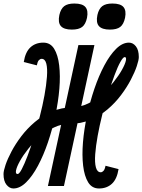

<svg xmlns="http://www.w3.org/2000/svg" viewBox="-85 -1056 808 1090"><path d="M328 -447 310 -353Q265 -353 222 -332.5Q179 -312 141.5 -279.5Q104 -247 75 -210.5Q46 -174 28 -141.5Q10 -109 6 -88.5Q2 -68 15 -68Q24 -68 38.5 -95.5Q53 -123 71 -170Q89 -217 107 -275Q125 -333 141 -395Q157 -457 167.5 -515Q178 -573 181.5 -620Q185 -667 178 -694.5Q171 -722 151 -722Q143 -722 135.5 -714Q128 -706 124 -685L50 -704Q59 -761 88 -787.5Q117 -814 161 -814Q201 -814 222.5 -779Q244 -744 251 -685Q258 -626 252 -552.5Q246 -479 229 -400Q212 -321 187 -247.5Q162 -174 130.5 -115Q99 -56 63.5 -21Q28 14 -9 14Q-31 14 -48 -7Q-65 -28 -65 -68Q-65 -86 -53.5 -120Q-42 -154 -19.5 -196.5Q3 -239 36 -282.5Q69 -326 112.5 -363Q156 -400 210 -423Q264 -446 328 -447ZM310 -353 328 -447Q373 -448 415.5 -468.5Q458 -489 494.5 -521.5Q531 -554 560 -590.5Q589 -627 607 -659Q625 -691 629.5 -711.5Q634 -732 623 -732Q614 -732 598.5 -704.5Q583 -677 565.5 -630Q548 -583 529.5 -525Q511 -467 495.5 -405Q480 -343 469.5 -285Q459 -227 455.5 -180Q452 -133 459.5 -105.5Q467 -78 487 -78Q495 -78 502.5 -86Q510 -94 514 -115L588 -96Q579 -39 550 -12.5Q521 14 477 14Q437 14 415.5 -21Q394 -56 387 -115Q380 -174 386 -247.5Q392 -321 409 -400Q426 -479 451 -552.5Q476 -626 507.5 -685Q539 -744 574.5 -779Q610 -814 647 -814Q670 -814 686.5 -793Q703 -772 703 -732Q703 -715 691.5 -680.5Q680 -646 657.5 -603Q635 -560 602 -516Q569 -472 525.5 -435Q482 -398 428 -375.5Q374 -353 310 -353ZM187 0 360 -800H451L278 0ZM539 -888Q494 -888 476.5 -908Q459 -928 468 -971Q476 -1006 495.5 -1021Q515 -1036 553 -1036Q599 -1036 616 -1016Q633 -996 625 -955Q617 -918 597.5 -903Q578 -888 539 -888ZM323 -888Q278 -888 260.5 -908Q243 -928 252 -971Q260 -1006 279.5 -1021Q299 -1036 337 -1036Q383 -1036 400 -1016Q417 -996 409 -955Q401 -918 381.5 -903Q362 -888 323 -888Z"/></svg>

Font: Victor Mono Thin
Style: Italic
Weight: 100
Italic angle: -12°
Monospace: yes
Designer: Rune Bjørnerås
Version: Version 1.561;gftools[0.9.30]